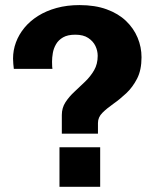

<svg xmlns="http://www.w3.org/2000/svg" viewBox="-20 -716 599 736"><path d="M217 -203.5V-275Q217 -302.5 230.8 -323.8Q244.5 -345 265 -364Q285.5 -383 306.2 -403Q327 -423 340.8 -446.8Q354.5 -470.5 354.5 -502Q354.5 -521.5 345.8 -539.8Q337 -558 318.2 -570.5Q299.5 -583 268.5 -583Q239.5 -583 221.8 -572.8Q204 -562.5 194.8 -546.5Q185.5 -530.5 182.5 -512.8Q179.5 -495 179.5 -479.5Q179.5 -467.5 180 -460.5Q180.5 -453.5 181 -452H33Q32 -461.5 31 -471Q30 -480.5 30 -491.5Q30 -523.5 41.2 -553.8Q52.5 -584 73.8 -609.8Q95 -635.5 126 -655Q157 -674.5 197 -685.5Q237 -696.5 284.5 -696.5Q344.5 -696.5 389 -680.2Q433.5 -664 463 -635.8Q492.5 -607.5 507.5 -571.5Q522.5 -535.5 522.5 -496.5Q522.5 -447.5 505.5 -414.5Q488.5 -381.5 464 -358.5Q439.5 -335.5 414.5 -318Q389.5 -300.5 372.5 -283.5Q355.5 -266.5 355.5 -244.5V-203.5ZM208 0V-151.5H364V0Z"/></svg>

Font: Chivo Medium
Style: Regular
Weight: 500
Designer: Hector Gatti
Foundry: Omnibus-Type
Version: Version 2.002